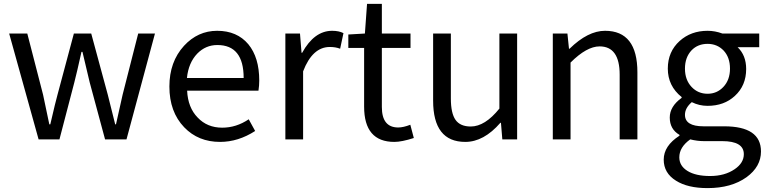

<svg xmlns="http://www.w3.org/2000/svg" viewBox="-20 -715 3938 985"><path d="M27 -543H120L201 -229L233 -77H238Q266 -198 275 -229L359 -543H448L533 -229L571 -77H575L609 -229L689 -543H775L629 0H519L440 -293L403 -449H398Q374 -341 361 -291L285 0H178Z M925 -62Q849 -141 849 -271Q849 -398 924 -480Q995 -557 1094 -557Q1196 -557 1254 -488Q1310 -420 1310 -302Q1310 -276 1306 -250H940Q944 -163 994 -112Q1043 -60 1120 -60Q1192 -60 1256 -103L1289 -43Q1202 13 1109 13Q997 13 925 -62ZM1230 -315Q1230 -484 1095 -484Q1035 -484 992 -440Q947 -393 939 -315Z M1444 -543H1519L1527 -444H1530Q1592 -557 1684 -557Q1719 -557 1742 -545L1725 -465Q1702 -474 1672 -474Q1583 -474 1535 -349V0H1444Z M1848 -168V-469H1767V-538L1852 -543L1863 -695H1939V-543H2086V-469H1939V-166Q1939 -61 2023 -61Q2049 -61 2085 -75L2103 -7Q2041 13 2003 13Q1848 13 1848 -168Z M2202 -199V-543H2293V-210Q2293 -134 2317 -100Q2341 -66 2395 -66Q2468 -66 2542 -158V-543H2633V0H2557L2550 -85H2547Q2462 13 2367 13Q2202 13 2202 -199Z M2816 -543H2891L2899 -465H2902Q2996 -557 3084 -557Q3250 -557 3250 -344V0H3159V-332Q3159 -477 3056 -477Q2990 -477 2907 -394V0H2816Z M3448 212Q3385 173 3385 104Q3385 33 3466 -19V-23Q3416 -52 3416 -112Q3416 -169 3477 -213V-217Q3406 -274 3406 -363Q3406 -450 3467 -505Q3525 -557 3610 -557Q3648 -557 3686 -543H3875V-473H3764Q3808 -431 3808 -361Q3808 -276 3750 -223Q3695 -172 3610 -172Q3567 -172 3529 -191Q3494 -161 3494 -126Q3494 -67 3589 -67H3695Q3884 -67 3884 62Q3884 140 3810 194Q3732 250 3610 250Q3508 250 3448 212ZM3691 -269Q3725 -305 3725 -363Q3725 -421 3692 -456Q3659 -490 3610 -490Q3560 -490 3528 -457Q3494 -421 3494 -363Q3494 -305 3528 -269Q3561 -234 3610 -234Q3658 -234 3691 -269ZM3749 153Q3796 121 3796 76Q3796 9 3685 9H3591Q3557 9 3521 0Q3465 40 3465 92Q3465 136 3507 162Q3549 188 3623 188Q3698 188 3749 153Z"/></svg>

Font: KaiGen Gothic CN Regular
Style: Regular
Weight: 400
Designer: Ryoko NISHIZUKA  (kana & ideographs); Paul D. Hunt (Latin, Greek & Cyrillic); Wenlong ZHANG  (bopomofo); Sandoll Communi
Foundry: Adobe Systems Incorporated
Version: Version 1.002.20150501